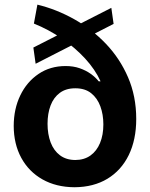

<svg xmlns="http://www.w3.org/2000/svg" viewBox="-20 -787 640 819"><path d="M464.6 -685 132 -515 122.3 -584.2 454.9 -753.5ZM297.7 11.7Q219.7 11.2 161.3 -21.7Q102.9 -54.7 70.8 -113.6Q38.7 -172.6 38.5 -250Q38.7 -322.4 66.5 -380Q94.3 -437.7 144.2 -471.5Q194.1 -505.3 259.8 -505.3Q293.1 -505.3 319.7 -496Q346.4 -486.7 366.9 -472.1Q387.4 -457.4 401.2 -440H409Q386 -490.6 343.1 -537.3Q300.2 -583.9 244.1 -622.4Q188 -660.8 124.6 -686.5L139.5 -767.2Q220.4 -747.6 295.9 -705.4Q371.4 -663.3 431.2 -600.8Q491.1 -538.3 526.1 -457.4Q561.1 -376.6 561.1 -279.5Q561.1 -191 529.2 -125.5Q497.2 -60.1 438.1 -24.4Q379.1 11.2 297.7 11.7ZM301.2 -104.5Q339.2 -104.7 365.9 -123.7Q392.6 -142.8 406.7 -177Q420.9 -211.1 420.9 -256.4Q420.9 -298.7 408 -333.6Q395.1 -368.5 368.8 -389.5Q342.4 -410.5 301.2 -410.4Q261.7 -410.5 235.3 -391Q208.8 -371.4 195.8 -337.2Q182.8 -303 182.8 -258.8Q182.8 -214.6 196 -179.5Q209.3 -144.5 235.8 -124.6Q262.3 -104.7 301.2 -104.5Z"/></svg>

Font: GitLab Sans
Style: Regular
Weight: 400
Designer: Rasmus Andersson
Foundry: Modifications by GitLab B.V., manufactured by rsms
Version: Version 4.000;git-c8fb6b7